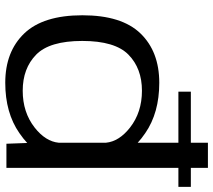

<svg xmlns="http://www.w3.org/2000/svg" viewBox="-61 -764 830 748"><g transform="rotate(90 354.0 -390.0)"><path d="M337 -670V-718.5H536V-785H634V-718.5H708V-670H634V0H540L537 -81Q521 -66 498.5 -50.5Q419.5 4.5 302.5 4.5Q181 4.5 110.2 -69.5Q39.5 -143.5 39.5 -296Q39.5 -449 110.2 -522.2Q181 -595.5 302.5 -595.5Q419.5 -595.5 498.5 -541Q520.5 -526 536 -511.5V-670ZM536 -203.5V-388Q531 -439 477 -481.5Q417.5 -528 333.5 -528Q246.5 -528 193 -475.5Q139.5 -423 139.5 -295.5Q139.5 -168 193 -115.8Q246.5 -63.5 333.5 -63.5Q417.5 -63.5 477 -110Q531 -152.5 536 -203.5Z"/></g></svg>

Font: Anybody ExtraExpanded
Style: Regular
Weight: 400
Width: 8
Designer: Tyler Finck
Foundry: Etcetera Type Company
Version: Version 1.010; ttfautohint (v1.8.3) -l 8 -r 50 -G 200 -x 14 